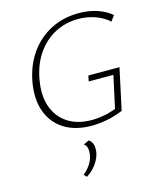

<svg xmlns="http://www.w3.org/2000/svg" viewBox="-137 -760 947 1150"><g transform="rotate(-15 336.0 -185.0)"><path d="M365 7Q263 7 194.5 -36.5Q126 -80 98 -158.5Q70 -237 89 -341Q108 -441 160 -513.5Q212 -586 289.5 -625.5Q367 -665 462 -665Q526 -665 578 -647Q630 -629 664 -599L639 -565Q605 -597 554.5 -614.5Q504 -632 451 -632Q372 -632 306 -597.5Q240 -563 194.5 -497.5Q149 -432 133 -340Q116 -245 141 -174.5Q166 -104 226 -65Q286 -26 375 -26Q417 -26 461 -35.5Q505 -45 545 -63L520 -34L568 -254H415L422 -289H615L560 -33Q513 -13 462.5 -3Q412 7 365 7ZM257 295 241 278Q266 258 284 231.5Q302 205 307 177Q312 152 308 132.5Q304 113 289 103L324 87Q344 101 348.5 124Q353 147 348 174Q343 196 330.5 218.5Q318 241 299.5 260.5Q281 280 257 295Z"/></g></svg>

Font: Ysabeau Office ExtraLight
Style: Italic
Weight: 250
Italic angle: -12°
Designer: Christian Thalmann (Catharsis Fonts)
Version: Version 2.001;gftools[0.9.30]; featfreeze: tnum,lnum,ss02